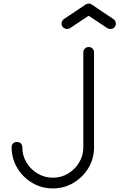

<svg xmlns="http://www.w3.org/2000/svg" viewBox="-20 -1044 668 1074"><path d="M276 10Q212 10 159.5 -21.5Q107 -53 76 -105.5Q45 -158 45 -220Q45 -234 53.5 -242Q62 -250 75 -250Q88 -250 96.5 -242Q105 -234 105 -220Q105 -173 128.5 -134.5Q152 -96 191 -73Q230 -50 276 -50Q323 -50 361.5 -73.5Q400 -97 423 -135.5Q446 -174 446 -220V-751Q446 -764 455 -772.5Q464 -781 476 -781Q489 -781 497.5 -772.5Q506 -764 506 -751V-220Q506 -157 475 -105Q444 -53 391.5 -21.5Q339 10 276 10ZM356 -882Q343 -882 333.5 -890.5Q324 -899 324 -912Q324 -929 340 -939L461 -1020Q469 -1024 476 -1024Q481 -1024 484.5 -1023Q488 -1022 491 -1020L612 -939Q628 -929 628 -912Q628 -899 619.5 -890.5Q611 -882 597 -882Q591 -882 587 -883.5Q583 -885 578 -888L476 -956L374 -888Q365 -882 356 -882Z"/></svg>

Font: ComfortaaLight
Style: Regular
Weight: 300
Designer: Johan Aakerlund
Foundry: Johan Aakerlund
Version: Version 3.104; ttfautohint (v1.8.1.43-b0c9)